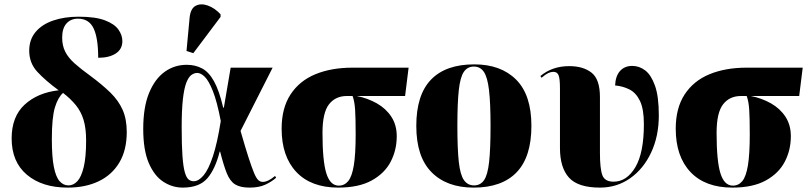

<svg xmlns="http://www.w3.org/2000/svg" viewBox="-20 -844 3686 874"><path d="M288 10Q172 10 102.5 -48.5Q33 -107 33 -214Q33 -313 92 -367.5Q151 -422 247 -433Q187 -477 150 -517Q113 -557 113 -613Q113 -664 142 -698.5Q171 -733 222 -750.5Q273 -768 338 -768Q414 -768 457.5 -751.5Q501 -735 519 -709.5Q537 -684 537 -657Q537 -620 507 -600.5Q477 -581 427 -581Q427 -671 406 -715Q385 -759 335 -759Q302 -759 282.5 -737Q263 -715 263 -673Q263 -636 277 -608.5Q291 -581 319.5 -555.5Q348 -530 391 -499Q445 -459 482 -423Q519 -387 538 -344.5Q557 -302 557 -243Q557 -161 523.5 -104.5Q490 -48 429.5 -19Q369 10 288 10ZM292 0Q314 0 332 -19Q350 -38 361 -83Q372 -128 372 -205Q372 -260 360.5 -298Q349 -336 325.5 -365Q302 -394 267 -421Q244 -401 230 -355Q216 -309 216 -211Q216 -131 225 -85Q234 -39 251 -19.5Q268 0 292 0Z M812 10Q764 10 723 -17Q682 -44 657 -102.5Q632 -161 632 -257Q632 -356 658.5 -420.5Q685 -485 729.5 -517Q774 -549 830 -549Q869 -549 900 -532.5Q931 -516 954.5 -473.5Q978 -431 996 -354H999L1030 -536H1221L1075 -248Q1097 -171 1112 -125Q1127 -79 1137 -55.5Q1147 -32 1156 -24Q1165 -16 1176 -16Q1200 -16 1232 -43L1237 -35Q1217 -17 1188 -3.5Q1159 10 1116 10Q1074 10 1050.5 -4.5Q1027 -19 1012.5 -55Q998 -91 982 -154H980Q960 -74 923.5 -32Q887 10 812 10ZM862 -19Q884 -19 906.5 -45.5Q929 -72 949 -132Q969 -192 985 -293Q968 -382 949 -429.5Q930 -477 912 -494.5Q894 -512 878 -512Q864 -512 851 -502.5Q838 -493 828 -467Q818 -441 812.5 -392Q807 -343 807 -264Q807 -184 810.5 -135Q814 -86 821 -61Q828 -36 838 -27.5Q848 -19 862 -19ZM860 -602 829 -612 843 -762Q847 -805 870.5 -817.5Q894 -830 925.5 -819Q957 -808 984 -779V-767Z M1520 10Q1396 10 1329 -61Q1262 -132 1262 -258Q1262 -352 1302.5 -414Q1343 -476 1415.5 -506Q1488 -536 1585 -536H1840L1824 -407H1604Q1654 -397 1695.5 -373.5Q1737 -350 1761.5 -312.5Q1786 -275 1786 -224Q1786 -161 1758.5 -108Q1731 -55 1672 -22.5Q1613 10 1520 10ZM1522 1Q1548 1 1565 -19.5Q1582 -40 1590.5 -90.5Q1599 -141 1599 -233Q1599 -306 1596.5 -344.5Q1594 -383 1585 -407H1559Q1507 -407 1477.5 -369Q1448 -331 1448 -239Q1448 -111 1465.5 -55Q1483 1 1522 1Z M2136 10Q2014 10 1944.5 -60Q1875 -130 1875 -271Q1875 -412 1942 -481.5Q2009 -551 2139 -551Q2260 -551 2329.5 -481.5Q2399 -412 2399 -271Q2399 -130 2332 -60Q2265 10 2136 10ZM2138 0Q2167 0 2183.5 -24Q2200 -48 2206.5 -107Q2213 -166 2213 -271Q2213 -375 2206 -434Q2199 -493 2182.5 -517Q2166 -541 2137 -541Q2108 -541 2091.5 -517Q2075 -493 2068.5 -434Q2062 -375 2062 -271Q2062 -166 2068.5 -107Q2075 -48 2092 -24Q2109 0 2138 0Z M2711 10Q2611 10 2570 -35.5Q2529 -81 2529 -170V-441Q2529 -487 2522.5 -502Q2516 -517 2499 -517Q2488 -517 2476 -511.5Q2464 -506 2445 -490L2440 -498Q2494 -543 2571 -543Q2635 -543 2673 -513Q2711 -483 2711 -402V-148Q2711 -76 2722 -46.5Q2733 -17 2773 -17Q2833 -17 2872 -82.5Q2911 -148 2911 -279Q2911 -348 2893 -385Q2875 -422 2845 -437Q2815 -452 2780 -455Q2782 -499 2803 -521.5Q2824 -544 2858 -544Q2890 -544 2917 -523.5Q2944 -503 2961.5 -454Q2979 -405 2979 -319Q2979 -224 2944 -149.5Q2909 -75 2848.5 -32.5Q2788 10 2711 10Z M3314 10Q3190 10 3123 -61Q3056 -132 3056 -258Q3056 -352 3096.5 -414Q3137 -476 3209.5 -506Q3282 -536 3379 -536H3634L3618 -407H3398Q3448 -397 3489.5 -373.5Q3531 -350 3555.5 -312.5Q3580 -275 3580 -224Q3580 -161 3552.5 -108Q3525 -55 3466 -22.5Q3407 10 3314 10ZM3316 1Q3342 1 3359 -19.5Q3376 -40 3384.5 -90.5Q3393 -141 3393 -233Q3393 -306 3390.5 -344.5Q3388 -383 3379 -407H3353Q3301 -407 3271.5 -369Q3242 -331 3242 -239Q3242 -111 3259.5 -55Q3277 1 3316 1Z"/></svg>

Font: Noto Serif Display SemiCondensed Black
Style: Regular
Weight: 900
Width: 4
Designer: Monotype Design Team
Foundry: Monotype Imaging Inc.
Version: Version 2.009